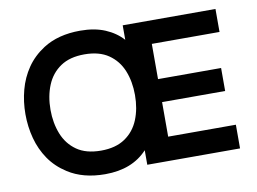

<svg xmlns="http://www.w3.org/2000/svg" viewBox="-78 -833 1283 958"><g transform="rotate(-10 564.0 -353.5)"><path d="M382 10Q270 10 193.5 -39.5Q139.5 -74 106 -123Q72.5 -172 56.8 -231Q41 -290 41 -353.5Q41 -417 56.8 -476Q72.5 -535 106 -584Q139.5 -633 193.5 -668Q270 -717 382 -717Q454.5 -717 507.8 -694.5Q561 -672 596 -633V-706.5H1066V-590H723V-411.5H1042.5V-295H723V-120H1066V0H596V-73.5Q519 10 382 10ZM382 -109.5Q456 -109.5 503.5 -141.8Q551 -174 573.5 -229.2Q596 -284.5 596 -353.5Q596 -422 573.8 -477Q551.5 -532 504.2 -564.5Q457 -597 382 -597Q308 -597 260.8 -565Q213.5 -533 190.8 -477.8Q168 -422.5 168 -353.5Q168 -286.5 190 -231Q212 -175.5 259 -142.5Q306 -109.5 382 -109.5Z"/></g></svg>

Font: Acari Sans
Style: Bold
Weight: 700
Designer: Alfredo Marco Pradil and Stefan Peev (font) & Cristiano Sobral (main changes)
Foundry: Alfredo Marco Pradil and Stefan Peev (font) & Cristiano Sobral (main changes)
Version: Version 1.063; ttfautohint (v1.8.3)